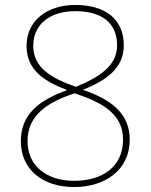

<svg xmlns="http://www.w3.org/2000/svg" viewBox="-20 -744 610 774"><path d="M283 -724C168 -724 87 -659 87 -559C87 -460 161 -415 251 -381C138 -340 64 -284 64 -175C64 -62 150 10 279 10C404 10 503 -59 503 -181C503 -284 432 -342 314 -382C415 -422 479 -473 479 -561C479 -666 406 -724 283 -724ZM283 -699C389 -699 452 -653 452 -561C452 -479 381 -433 286 -394C182 -430 114 -474 114 -559C114 -649 185 -699 283 -699ZM91 -175C91 -282 175 -333 281 -368L309 -358C418 -319 476 -268 476 -181C476 -72 393 -15 279 -15C167 -15 91 -76 91 -175Z"/></svg>

Font: Noto Sans Arabic Thin
Style: Regular
Weight: 100
Designer: Monotype Design Team, Nadine Chahine, Nizar Qandah and Khaled Hosny
Foundry: Monotype Imaging Inc.
Version: Version 2.012